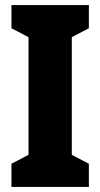

<svg xmlns="http://www.w3.org/2000/svg" viewBox="-20 -734 394 754"><path d="M329 0V-91L262 -126V-588L329 -623V-714H25V-623L92 -588V-126L25 -91V0Z"/></svg>

Font: Noto Sans Thai ExtCond Blk
Style: Regular
Weight: 900
Width: 2
Designer: Monotype Design Team
Foundry: Monotype Imaging Inc.
Version: Version 2.002